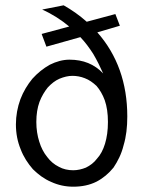

<svg xmlns="http://www.w3.org/2000/svg" viewBox="-20 -692 540 724"><path d="M256 -50C237 -50 218 -54 202 -63C184 -72 170 -84 158 -100C145 -116 135 -135 128 -158C121 -180 117 -205 117 -232C117 -261 121 -286 129 -308C137 -329 148 -347 160 -362C174 -377 188 -388 204 -395C221 -402 237 -406 253 -406C269 -406 285 -403 300 -397C316 -391 330 -381 344 -368C356 -354 367 -336 375 -314C383 -291 387 -264 387 -232C387 -200 383 -173 376 -150C369 -127 359 -108 346 -94C334 -78 320 -68 304 -60C289 -54 273 -50 256 -50ZM347 -570 432 -595 415 -639 307 -610C279 -635 250 -655 220 -672L139 -656C177 -639 211 -617 241 -592L137 -564L155 -516L283 -552C302 -532 318 -510 332 -488C346 -464 358 -440 369 -415C336 -450 294 -467 242 -467C217 -467 192 -460 168 -448C143 -434 122 -417 102 -395C84 -373 68 -347 57 -318C46 -288 40 -256 40 -223C40 -189 46 -158 58 -129C69 -100 85 -76 104 -54C124 -34 147 -17 173 -6C199 6 227 12 256 12C289 12 318 6 344 -7C369 -20 390 -38 408 -60C424 -84 438 -111 446 -144C456 -177 460 -213 460 -253C460 -379 422 -485 347 -570Z"/></svg>

Font: Inconsolatazi4
Style: Regular
Weight: 400
Designer: Raph Levien, Kirill Tkachev
Foundry: Cyreal
Version: Version 1.013